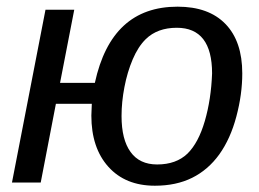

<svg xmlns="http://www.w3.org/2000/svg" viewBox="-20 -558 792 587"><path d="M720.7 -333.5Q720.7 -269.5 702.6 -201.7Q684.6 -133.8 650.4 -85.9Q616.2 -38.6 567.4 -14.4Q518.6 9.8 453.6 9.8Q363.3 9.8 311.3 -48.1Q259.3 -106 259.3 -204.6L260.7 -240.7H150.9L104.5 0H16.6L119.1 -528.3H207L163.6 -304.7H270Q295.4 -421.4 358.4 -479.5Q421.4 -537.6 522.9 -537.6Q618.2 -537.6 669.4 -484.6Q720.7 -431.6 720.7 -333.5ZM628.4 -333.5Q628.4 -473.1 520.5 -473.1Q461.4 -473.1 425.8 -438.5Q402.3 -415.5 385.7 -376.5Q369.1 -337.4 360.4 -291.7Q351.6 -246.1 351.6 -203.1Q351.6 -131.3 379.2 -93.3Q406.7 -55.2 460.4 -55.2Q518.6 -55.2 553.2 -88.4Q586.9 -121.6 606.2 -188Q625.5 -254.4 628.4 -333.5Z"/></svg>

Font: Arimo
Style: Italic
Weight: 400
Italic angle: -12°
Designer: Steve Matteson
Foundry: Monotype Imaging Inc.
Version: Version 1.33